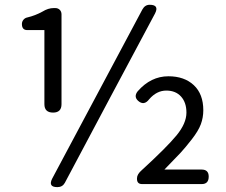

<svg xmlns="http://www.w3.org/2000/svg" viewBox="-20 -767 942 800"><path d="M236.3 -707V-333Q236.3 -297.9 201.2 -297.9Q165 -297.9 165 -333V-641.6H93.8Q71.3 -641.6 71.3 -667Q71.3 -676.8 77.6 -684.6Q84 -692.4 93.8 -694.3Q127 -702.1 157.2 -718.8Q180.7 -733.4 204.1 -733.4H210Q221.7 -733.4 229 -726.1Q236.3 -718.8 236.3 -707ZM626 -710.9Q444.3 -371.1 250 -4.9Q240.2 12.7 218.8 12.7Q179.7 12.7 197.3 -22.5L573.2 -727.5Q584 -747.1 603.5 -747.1Q644.5 -747.1 626 -710.9ZM820.3 0H572.3Q550.8 0 550.8 -21.5V-24.4Q550.8 -41 571.3 -58.6Q673.8 -152.3 715.3 -202.6Q756.8 -252.9 756.8 -297.9Q756.8 -339.8 734.4 -364.7Q711.9 -389.6 672.9 -389.6Q632.8 -389.6 601.6 -353.5Q580.1 -325.2 555.7 -346.7Q536.1 -364.3 553.7 -386.7Q608.4 -449.2 681.6 -449.2Q748 -449.2 787.6 -412.1Q827.1 -375 827.1 -307.6Q827.1 -277.3 816.9 -249.5Q806.6 -221.7 778.8 -186Q751 -150.4 731.9 -129.9Q712.9 -109.4 665 -60.5H820.3Q849.6 -60.5 849.6 -31.2Q849.6 0 820.3 0Z"/></svg>

Font: GenSenMaruGothic TW TTF Regular
Style: Regular
Weight: 400
Version: Version 1.301